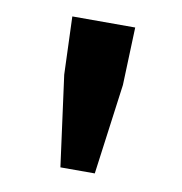

<svg xmlns="http://www.w3.org/2000/svg" viewBox="-51 -828 428 451"><g transform="rotate(10 162.5 -602.0)"><path d="M121 -425 92 -641 87 -779H237L232 -641L203 -425Z"/></g></svg>

Font: Noto Sans TC Thin
Style: Bold
Weight: 700
Version: Version 2.004-H2;hotconv 1.0.118;makeotfexe 2.5.65603